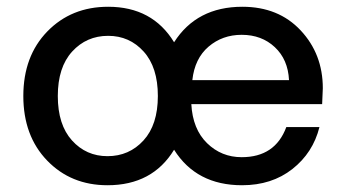

<svg xmlns="http://www.w3.org/2000/svg" viewBox="-20 -536 1018 568"><path d="M298 12Q190 12 119.5 -61Q49 -134 49 -252Q49 -370 120 -443Q191 -516 300 -516Q431 -516 495 -411Q562 -516 697 -516Q804 -516 869.5 -446Q935 -376 935 -275L933 -228H546Q550 -154 592.5 -112.5Q635 -71 695 -71Q794 -71 827 -160H925Q906 -84 845 -36Q784 12 696 12Q561 12 495 -93Q431 12 298 12ZM298 -74Q362 -74 404.5 -120.5Q447 -167 447 -252Q447 -337 405 -383.5Q363 -430 300 -430Q236 -430 193.5 -383.5Q151 -337 151 -252Q151 -167 193 -120.5Q235 -74 298 -74ZM835 -299Q832 -360 793 -396.5Q754 -433 695 -433Q638 -433 597 -398Q556 -363 549 -299Z"/></svg>

Font: AWOL-DM Medium
Style: Regular
Weight: 500
Designer: Colophon Foundry, Jonny Pinhorn, Mikhail Sharanda
Foundry: Colophon Foundry
Version: Version 1.000;Glyphs 3.2.3 (3260)